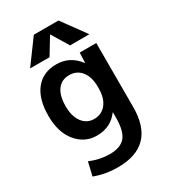

<svg xmlns="http://www.w3.org/2000/svg" viewBox="-235 -874 1072 1215"><g transform="rotate(-30 300.5 -266.5)"><path d="M305 -712 231 -590H89L216 -763H396L522 -590H381L307 -712ZM244 -530Q344 -530 406 -447H408L411 -520H532V-53Q532 230 259 230Q169 230 89 200L112 102Q184 132 256 132Q334 132 369 91Q404 50 404 -50V-87H402Q345 -10 244 -10Q156 -10 97.5 -80.5Q39 -151 39 -270Q39 -396 93.5 -463Q148 -530 244 -530ZM164 -270Q164 -195 196.5 -152.5Q229 -110 281 -110Q336 -110 369 -151Q402 -192 402 -265V-275Q402 -348 369 -389Q336 -430 281 -430Q226 -430 195 -389Q164 -348 164 -270Z"/></g></svg>

Font: M PLUS 1p
Style: Bold
Weight: 700
Version: Version 1.062